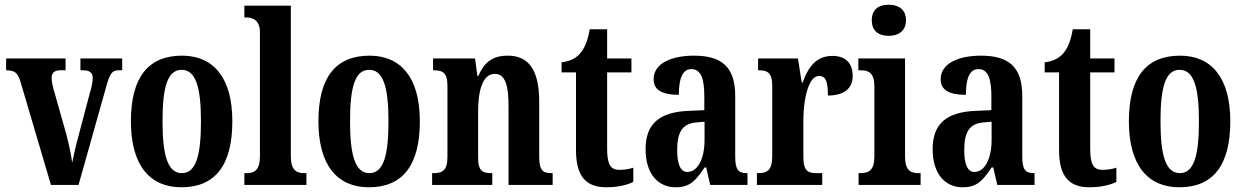

<svg xmlns="http://www.w3.org/2000/svg" viewBox="-20 -784 5273 814"><path d="M67 -437 196 0H313L429 -412C445 -471 455 -486 481 -486H498V-536H321V-486H334C361 -486 373 -474 373 -455C373 -434 369 -417 361 -390L311 -201C299 -159 292 -120 286 -94C282 -126 272 -174 260 -219L207 -406C203 -421 199 -437 199 -454C199 -474 209 -486 236 -486H258V-536H6V-486C41 -486 55 -477 67 -437Z M749 10C891 10 965 -82 965 -270C965 -457 883 -548 752 -548C609 -548 535 -457 535 -270C535 -82 616 10 749 10ZM751 -50C691 -50 669 -125 669 -270C669 -414 690 -488 750 -488C810 -488 832 -414 832 -270C832 -125 811 -50 751 -50Z M1016 0H1279V-50H1270C1236 -50 1213 -63 1213 -122V-760H1016V-710H1026C1046 -710 1082 -702 1082 -648V-122C1082 -63 1059 -50 1026 -50H1016Z M1544 10C1686 10 1760 -82 1760 -270C1760 -457 1678 -548 1547 -548C1404 -548 1330 -457 1330 -270C1330 -82 1411 10 1544 10ZM1546 -50C1486 -50 1464 -125 1464 -270C1464 -414 1485 -488 1545 -488C1605 -488 1627 -414 1627 -270C1627 -125 1606 -50 1546 -50Z M1812 0H2067V-50H2063C2027 -50 2007 -58 2007 -116V-312C2007 -394 2024 -471 2078 -471C2123 -471 2136 -419 2136 -334V0H2323V-50H2319C2283 -50 2266 -59 2266 -121V-354C2266 -489 2220 -548 2133 -548C2066 -548 2032 -518 2008 -462H2004L1994 -536H1816V-486H1820C1855 -486 1877 -477 1877 -421V-119C1877 -59 1854 -50 1817 -50H1812Z M2551 10C2607 10 2646 -3 2665 -13V-73C2647 -67 2627 -64 2605 -64C2566 -64 2554 -91 2554 -155V-477H2657V-536H2554V-660H2480C2472 -611 2459 -583 2444 -563C2428 -542 2402 -524 2361 -520V-477H2422V-147C2422 -31 2469 10 2551 10Z M2844 10C2906 10 2930 -19 2967 -74H2974L2991 0H3149V-50H3146C3109 -50 3097 -66 3097 -121V-377C3097 -502 3038 -548 2922 -548C2826 -548 2751 -515 2751 -448C2751 -403 2786 -382 2858 -382C2858 -450 2873 -491 2911 -491C2953 -491 2966 -449 2966 -374V-317L2899 -314C2777 -309 2717 -260 2717 -152C2717 -42 2774 10 2844 10ZM2894 -55C2864 -55 2851 -90 2851 -147C2851 -222 2871 -260 2933 -265L2967 -268V-191C2967 -111 2938 -55 2894 -55Z M3189 0H3466V-50H3440C3408 -50 3386 -58 3386 -117V-277C3386 -364 3408 -462 3452 -462C3483 -462 3490 -434 3490 -379C3556 -379 3595 -407 3595 -462C3595 -512 3569 -547 3509 -547C3444 -547 3408 -505 3383 -434H3379L3363 -536H3194V-486H3197C3233 -486 3254 -477 3254 -418V-122C3254 -59 3230 -50 3193 -50H3189Z M3748 -632C3788 -632 3821 -652 3821 -698C3821 -745 3788 -764 3748 -764C3706 -764 3676 -745 3676 -698C3676 -652 3706 -632 3748 -632ZM3620 0H3883V-50H3874C3839 -50 3817 -63 3817 -122V-536H3619V-486H3631C3664 -486 3687 -473 3687 -418V-121C3687 -63 3664 -50 3629 -50H3620Z M4061 10C4123 10 4147 -19 4184 -74H4191L4208 0H4366V-50H4363C4326 -50 4314 -66 4314 -121V-377C4314 -502 4255 -548 4139 -548C4043 -548 3968 -515 3968 -448C3968 -403 4003 -382 4075 -382C4075 -450 4090 -491 4128 -491C4170 -491 4183 -449 4183 -374V-317L4116 -314C3994 -309 3934 -260 3934 -152C3934 -42 3991 10 4061 10ZM4111 -55C4081 -55 4068 -90 4068 -147C4068 -222 4088 -260 4150 -265L4184 -268V-191C4184 -111 4155 -55 4111 -55Z M4599 10C4655 10 4694 -3 4713 -13V-73C4695 -67 4675 -64 4653 -64C4614 -64 4602 -91 4602 -155V-477H4705V-536H4602V-660H4528C4520 -611 4507 -583 4492 -563C4476 -542 4450 -524 4409 -520V-477H4470V-147C4470 -31 4517 10 4599 10Z M4980 10C5122 10 5196 -82 5196 -270C5196 -457 5114 -548 4983 -548C4840 -548 4766 -457 4766 -270C4766 -82 4847 10 4980 10ZM4982 -50C4922 -50 4900 -125 4900 -270C4900 -414 4921 -488 4981 -488C5041 -488 5063 -414 5063 -270C5063 -125 5042 -50 4982 -50Z"/></svg>

Font: Noto Serif Sinhala ExtraCondensed
Style: Bold
Weight: 700
Width: 2
Designer: Jelle Bosma - Monotype Design Team
Foundry: Monotype Imaging Inc.
Version: Version 2.007